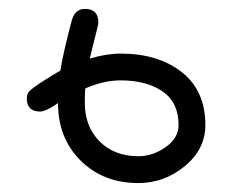

<svg xmlns="http://www.w3.org/2000/svg" viewBox="-20 -410 520 430"><path d="M40 -189.9Q40 -199.7 45.9 -205.8Q51.8 -211.9 69.8 -224.1Q102.1 -244.6 115.2 -252Q121.6 -292 140.1 -361.8Q147 -390.1 169.9 -390.1Q200.2 -390.1 200.2 -359.9Q200.2 -356 198.2 -348.1Q183.1 -288.1 181.2 -278.8Q218.8 -290 250 -290Q334 -290 387 -248.5Q439.9 -207 439.9 -129.9Q439.9 -75.7 393.8 -37.8Q347.7 0 290 0Q211.4 0 160.6 -50.3Q109.9 -100.6 109.9 -179.2Q108.4 -178.2 106 -176.5Q103.5 -174.8 102.1 -173.8Q80.6 -160.2 69.8 -160.2Q40 -160.2 40 -189.9ZM169.9 -180.2Q169.9 -126.5 203.1 -93.3Q236.3 -60.1 290 -60.1Q322.3 -60.1 351.1 -80.6Q379.9 -101.1 379.9 -129.9Q379.9 -180.7 344 -205.3Q308.1 -230 250 -230Q212.4 -230 170.9 -211.9Q169.9 -202.1 169.9 -180.2Z"/></svg>

Font: Pecita
Style: Book
Weight: 400
Width: 6
Version: Version 3.4.1